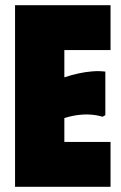

<svg xmlns="http://www.w3.org/2000/svg" viewBox="-20 -720 468 740"><path d="M406 -700V-527H228V-422Q255 -431 282.5 -437Q310 -443 336.5 -445Q363 -447 386 -444V-276L375 -270Q356 -276 332.5 -278Q309 -280 283 -277Q257 -274 228 -265V-173H406V0H38V-700Z"/></svg>

Font: Phudu Black
Style: Regular
Weight: 900
Version: Version 1.005;gftools[0.9.23]